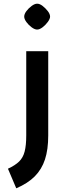

<svg xmlns="http://www.w3.org/2000/svg" viewBox="-20 -747 366 1039"><path d="M68 272 23 166Q62 148 83.5 127Q105 106 113.5 72.5Q122 39 122 -14V-470H241V-14Q241 62 223.5 115.5Q206 169 168.5 207Q131 245 68 272ZM181 -587Q168 -587 151.5 -599Q135 -611 123 -627.5Q111 -644 111 -657Q111 -671 123 -687Q135 -703 151.5 -715Q168 -727 181 -727Q195 -727 210.5 -715Q226 -703 238.5 -687Q251 -671 251 -657Q251 -645 238.5 -628Q226 -611 210 -599Q194 -587 181 -587Z"/></svg>

Font: Changa SemiBold
Style: Regular
Weight: 600
Designer: Eduardo Rodriguez Tunni
Foundry: Eduardo Rodriguez Tunni
Version: Version 3.002; ttfautohint (v1.8.2)